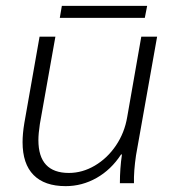

<svg xmlns="http://www.w3.org/2000/svg" viewBox="-20 -625 588 655"><path d="M57 -140Q57 -169 63 -205L115 -500H169L116 -202Q111 -169 111 -147Q111 -35 215 -35Q261 -35 303.5 -60Q346 -85 375.5 -128.5Q405 -172 414 -226L462 -500H516L444 -95Q436 -41 437 0H389Q389 -50 396 -98H393Q359 -46 309.5 -18Q260 10 204 10Q132 10 94.5 -28Q57 -66 57 -140ZM191 -605H482L474 -564H184Z"/></svg>

Font: Sarabun ExtraLight
Style: Italic
Weight: 275
Italic angle: -10°
Designer: Suppakit Chalermlarp | Katatrad Co.,Ltd.
Foundry: Cadson Demak Co.,Ltd.
Version: Version 1.000; ttfautohint (v1.6)